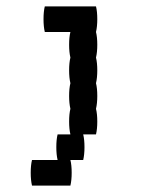

<svg xmlns="http://www.w3.org/2000/svg" viewBox="-20 -420 440 600"><path d="M284 -280Q284 -257 280 -240Q284 -224 284 -200Q284 -177 280 -160Q284 -144 284 -120Q284 -97 280 -80Q284 -64 284 -40Q284 -17 280 0H240Q244 16 244 40Q244 63 240 80H200Q204 96 204 120Q204 143 200 160H80Q76 143 76 120Q76 96 80 80H160Q156 63 156 40Q156 16 160 0H200Q196 -17 196 -40Q196 -64 200 -80Q196 -97 196 -120Q196 -144 200 -160Q196 -177 196 -200Q196 -224 200 -240Q196 -257 196 -280Q196 -304 200 -320H120Q116 -337 116 -360Q116 -384 120 -400H280Q284 -384 284 -360Q284 -337 280 -320Q284 -304 284 -280Z"/></svg>

Font: VT323
Style: Regular
Weight: 400
Monospace: yes
Designer: Peter Hull
Version: Version 2.000